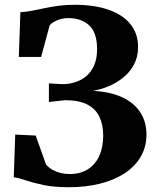

<svg xmlns="http://www.w3.org/2000/svg" viewBox="-20 -771 652 801"><path d="M268.5 10Q204.5 10 162 1Q119.5 -8 90.2 -18Q61 -28 37.5 -31.5L43.5 -209.5L129 -205.5L172 -84.5Q184 -71 199.8 -62.2Q215.5 -53.5 233.5 -49.2Q251.5 -45 270.5 -45Q316 -45 347.2 -65.2Q378.5 -85.5 394.5 -121.5Q410.5 -157.5 410.5 -205Q410.5 -250 395 -283.2Q379.5 -316.5 344.5 -334.8Q309.5 -353 251 -353L184 -345.5V-423L240.5 -420Q267.5 -420 293.2 -428Q319 -436 339.8 -453.2Q360.5 -470.5 372.8 -498.5Q385 -526.5 385 -566.5Q385 -634 352.5 -664.8Q320 -695.5 265 -695.5Q239 -695.5 216.5 -685.5Q194 -675.5 187 -664.5L151.5 -533.5H58.5L65 -720Q89 -721.5 113.8 -726.2Q138.5 -731 165.5 -736.8Q192.5 -742.5 223.5 -746.8Q254.5 -751 291.5 -751Q374 -751 433.2 -730.2Q492.5 -709.5 524.2 -670.2Q556 -631 556 -575Q556 -533.5 539 -501.8Q522 -470 494.2 -447.5Q466.5 -425 433.2 -411.2Q400 -397.5 367.5 -392Q438.5 -388.5 488.5 -365.8Q538.5 -343 564.8 -303.2Q591 -263.5 591 -209.5Q591 -158 567 -117Q543 -76 499.5 -47.8Q456 -19.5 397.2 -4.8Q338.5 10 268.5 10Z"/></svg>

Font: Merriweather 48pt ExtraBold
Style: Regular
Weight: 800
Version: Version 2.100